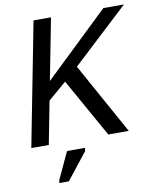

<svg xmlns="http://www.w3.org/2000/svg" viewBox="-93 -731 825 1009"><g transform="rotate(-10 319.0 -226.5)"><path d="M438.5 0 263.2 -313 165.5 -229 121.1 0H27.8L155.8 -658.7H249L185.1 -330.1L528.3 -658.7H638.2L337.9 -379.4L547.9 0ZM140.6 206.5 143.6 190.4 210 47.9H306.2L302.7 65.9L191.9 206.5Z"/></g></svg>

Font: Liberation Mono
Style: Italic
Weight: 400
Italic angle: -12°
Monospace: yes
Designer: Steve Matteson
Foundry: Ascender Corporation
Version: Version 2.1.5